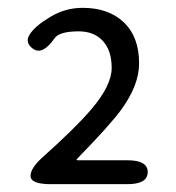

<svg xmlns="http://www.w3.org/2000/svg" viewBox="-20 -911 450 490"><path d="M110 -441Q58 -441 58 -462Q58 -482 88 -509Q173 -585 213 -632Q265 -693 265 -737.5Q265 -782 242.5 -806.5Q220 -831 181 -831Q131 -831 119 -813Q89 -770 65 -786Q42 -802 56 -823.5Q70 -845 108.5 -868Q147 -891 191 -891Q257 -891 296 -854Q335 -817 335 -749Q335 -694 290 -632Q262 -593 178 -507Q173 -502 178 -502H305Q357 -502 357 -472Q357 -441 305 -441Z"/></svg>

Font: Resource Han Rounded HK
Style: Regular
Weight: 400
Designer: Cyano Hao (round all glyphs); Ryoko NISHIZUKA  (kana, bopomofo & ideographs); Paul D. Hunt (Latin, Greek & Cyrillic); Sa
Foundry: Cyano Hao
Version: 0.990